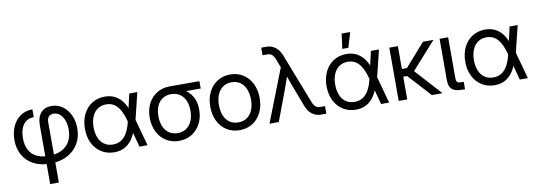

<svg xmlns="http://www.w3.org/2000/svg" viewBox="-66 -1177 5123 1831"><g transform="rotate(-10 2495.5 -262.0)"><path d="M298.3 -363.8Q298.3 -442.4 335 -484.9Q371.6 -527.3 438.5 -527.3Q498 -527.3 545.4 -493.9Q592.8 -460.4 619.1 -402.8Q645.5 -345.2 645.5 -275.4Q645.5 -189.9 606 -124.8Q566.4 -59.6 495.8 -23.9Q425.3 11.7 335.4 11.7H329.1Q240.7 11.7 174.3 -22.9Q107.9 -57.6 71.5 -121.1Q35.2 -184.6 35.2 -269Q35.2 -341.3 61.8 -400.1Q88.4 -459 138.2 -493.2Q188 -527.3 254.9 -527.3V-452.1Q209.5 -452.1 178.7 -428.7Q147.9 -405.3 133.1 -364.3Q118.2 -323.2 118.2 -271Q118.2 -202.1 143.6 -155.8Q168.9 -109.4 216.3 -86.4Q263.7 -63.5 329.1 -63.5H335.4Q403.3 -63.5 454.6 -88.1Q505.9 -112.8 534.2 -161.1Q562.5 -209.5 562.5 -278.3Q562.5 -328.6 547.4 -368.2Q532.2 -407.7 505.6 -429.9Q479 -452.1 444.8 -452.1Q424.8 -452.1 410.6 -443.8Q396.5 -435.5 389.4 -419.7Q382.3 -403.8 382.3 -380.9V204.1H298.3Z M715.8 -256.8Q715.8 -335.4 745.8 -397Q775.9 -458.5 830.3 -492.9Q884.8 -527.3 955.1 -527.3Q1027.8 -527.3 1080.1 -488.5Q1132.3 -449.7 1163.1 -373H1192.9L1205.6 -259.3L1276.9 0H1198.7L1129.9 -259.3Q1103.5 -359.4 1061.3 -405.8Q1019 -452.1 955.1 -452.1Q907.2 -452.1 872.1 -428Q836.9 -403.8 818.4 -359.9Q799.8 -315.9 799.8 -256.8Q799.8 -198.2 818.4 -154.5Q836.9 -110.8 871.8 -87.2Q906.7 -63.5 955.1 -63.5Q999.5 -63.5 1033.7 -84.7Q1067.9 -106 1092 -148.7Q1116.2 -191.4 1131.3 -256.3L1190.9 -515.6H1269L1205.6 -256.3L1192.9 -141.6H1163.1Q1141.6 -91.3 1112.1 -57.4Q1082.5 -23.4 1043.5 -5.9Q1004.4 11.7 955.1 11.7Q884.8 11.7 830.3 -22.5Q775.9 -56.6 745.8 -117.7Q715.8 -178.7 715.8 -256.8Z M1342.8 -252.9Q1342.8 -329.1 1372.8 -388.9Q1402.8 -448.7 1457.3 -482.2Q1511.7 -515.6 1582 -515.6H1870.1V-444.3H1684.1L1582 -440.4Q1534.2 -440.4 1499 -417.5Q1463.9 -394.5 1445.3 -352.3Q1426.8 -310.1 1426.8 -252.9Q1426.8 -196.3 1445.3 -153.6Q1463.9 -110.8 1499 -87.2Q1534.2 -63.5 1582 -63.5Q1629.9 -63.5 1665 -87.2Q1700.2 -110.8 1718.8 -153.8Q1737.3 -196.8 1737.3 -252.9Q1737.3 -309.6 1718.8 -352.1Q1700.2 -394.5 1665 -417.5Q1629.9 -440.4 1582 -440.4V-484.4Q1649.4 -484.4 1703.6 -457.8Q1757.8 -431.2 1789.6 -378.2Q1821.3 -325.2 1821.3 -249Q1821.3 -174.8 1791.3 -115.5Q1761.2 -56.2 1706.8 -22.2Q1652.3 11.7 1582 11.7Q1511.7 11.7 1457.3 -22.2Q1402.8 -56.2 1372.8 -116.5Q1342.8 -176.8 1342.8 -252.9Z M1929.7 -256.8Q1929.7 -335.4 1959.7 -397Q1989.7 -458.5 2044.2 -492.9Q2098.6 -527.3 2168.9 -527.3Q2239.3 -527.3 2293.7 -492.9Q2348.1 -458.5 2378.2 -397Q2408.2 -335.4 2408.2 -256.8Q2408.2 -178.7 2378.2 -117.7Q2348.1 -56.6 2293.7 -22.5Q2239.3 11.7 2168.9 11.7Q2098.6 11.7 2044.2 -22.5Q1989.7 -56.6 1959.7 -117.7Q1929.7 -178.7 1929.7 -256.8ZM2324.2 -256.8Q2324.2 -315.4 2305.7 -359.6Q2287.1 -403.8 2252 -428Q2216.8 -452.1 2168.9 -452.1Q2121.1 -452.1 2085.9 -428Q2050.8 -403.8 2032.2 -359.9Q2013.7 -315.9 2013.7 -256.8Q2013.7 -198.2 2032.2 -154.5Q2050.8 -110.8 2085.7 -87.2Q2120.6 -63.5 2168.9 -63.5Q2217.3 -63.5 2252.2 -87.4Q2287.1 -111.3 2305.7 -155Q2324.2 -198.7 2324.2 -256.8Z M2657.7 -511.2 2626.5 -592.3Q2618.2 -613.8 2607.9 -627.4Q2597.7 -641.1 2585.2 -647.7Q2572.8 -654.3 2556.6 -654.3H2505.9V-727.5H2556.6Q2588.9 -727.5 2616.5 -714.8Q2644 -702.1 2665.3 -678Q2686.5 -653.8 2699.7 -619.1L2887.7 -135.3Q2896 -113.8 2906.2 -100.1Q2916.5 -86.4 2929 -79.8Q2941.4 -73.2 2957.5 -73.2H3008.3V0H2957.5Q2924.8 0 2897.2 -12.7Q2869.6 -25.4 2848.6 -49.6Q2827.6 -73.7 2814.5 -108.4L2742.7 -296.9Q2728.5 -334 2714.8 -372.3Q2701.2 -410.6 2689.9 -445.3H2711.9Q2685.5 -366.7 2659.2 -296.9L2547.9 0H2458Z M3055.7 -256.8Q3055.7 -335.4 3085.7 -397Q3115.7 -458.5 3170.2 -492.9Q3224.6 -527.3 3294.9 -527.3Q3367.7 -527.3 3419.9 -488.5Q3472.2 -449.7 3502.9 -373H3532.7L3545.4 -259.3L3616.7 0H3538.6L3469.7 -259.3Q3443.4 -359.4 3401.1 -405.8Q3358.9 -452.1 3294.9 -452.1Q3247.1 -452.1 3211.9 -428Q3176.8 -403.8 3158.2 -359.9Q3139.6 -315.9 3139.6 -256.8Q3139.6 -198.2 3158.2 -154.5Q3176.8 -110.8 3211.7 -87.2Q3246.6 -63.5 3294.9 -63.5Q3339.4 -63.5 3373.5 -84.7Q3407.7 -106 3431.9 -148.7Q3456.1 -191.4 3471.2 -256.3L3530.8 -515.6H3608.9L3545.4 -256.3L3532.7 -141.6H3502.9Q3481.4 -91.3 3451.9 -57.4Q3422.4 -23.4 3383.3 -5.9Q3344.2 11.7 3294.9 11.7Q3224.6 11.7 3170.2 -22.5Q3115.7 -56.6 3085.7 -117.7Q3055.7 -178.7 3055.7 -256.8ZM3284.7 -727.5H3367.7L3324.2 -582H3265.6Z M3792 0H3709V-515.6H3792ZM3871.6 -219.7H3758.8V-294.9H3840.8L4035.2 -515.6H4136.2ZM3827.1 -222.2 3868.7 -291.5 4133.3 0H4030.3Z M4327.6 0Q4279.3 0 4250.7 -11.5Q4222.2 -22.9 4209 -48.3Q4195.8 -73.7 4195.8 -116.2V-515.6H4278.8V-125Q4278.8 -102.5 4283.2 -91.3Q4287.6 -80.1 4298.6 -75.7Q4309.6 -71.3 4331.5 -71.3H4351.6V0Z M4398.9 -256.8Q4398.9 -335.4 4429 -397Q4459 -458.5 4513.4 -492.9Q4567.9 -527.3 4638.2 -527.3Q4710.9 -527.3 4763.2 -488.5Q4815.4 -449.7 4846.2 -373H4876L4888.7 -259.3L4960 0H4881.8L4813 -259.3Q4786.6 -359.4 4744.4 -405.8Q4702.1 -452.1 4638.2 -452.1Q4590.3 -452.1 4555.2 -428Q4520 -403.8 4501.5 -359.9Q4482.9 -315.9 4482.9 -256.8Q4482.9 -198.2 4501.5 -154.5Q4520 -110.8 4554.9 -87.2Q4589.8 -63.5 4638.2 -63.5Q4682.6 -63.5 4716.8 -84.7Q4751 -106 4775.1 -148.7Q4799.3 -191.4 4814.5 -256.3L4874 -515.6H4952.1L4888.7 -256.3L4876 -141.6H4846.2Q4824.7 -91.3 4795.2 -57.4Q4765.6 -23.4 4726.6 -5.9Q4687.5 11.7 4638.2 11.7Q4567.9 11.7 4513.4 -22.5Q4459 -56.6 4429 -117.7Q4398.9 -178.7 4398.9 -256.8Z"/></g></svg>

Font: Intratopia Thin
Style: Regular
Weight: 100
Designer: Rasmus Andersson
Foundry: rsms
Version: Version 3.000;Glyphs 3.2.3 (3260)